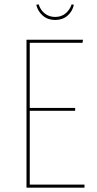

<svg xmlns="http://www.w3.org/2000/svg" viewBox="-20 -864 447 884"><path d="M360 -667H117V-367H326V-354H117V-14H369V0H102V-681H362ZM147 -842 158 -844Q166 -818 186 -802Q206 -786 234 -786Q262 -786 281.5 -802Q301 -818 310 -844L320 -842Q314 -812 291 -792Q268 -772 234 -772Q200 -772 177 -792Q154 -812 147 -842Z"/></svg>

Font: Fira Sans Compressed Hair
Style: Regular
Weight: 100
Width: 1
Designer: bBox Type GmbH & Carrois Corporate GbR & Edenspiekermann AG
Foundry: bBox Type GmbH & Carrois Corporate GbR & Edenspiekermann AG
Version: Version 4.301